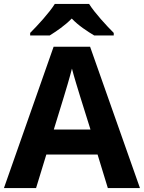

<svg xmlns="http://www.w3.org/2000/svg" viewBox="-20 -954 730 974"><path d="M432 -934H258C230 -889 170 -824 133 -787V-774H232C267 -796 309 -824 344 -860C378 -824 423 -795 458 -774H557V-787C521 -823 460 -889 432 -934ZM527 0H690L437 -717H252L0 0H163L215 -170H475ZM387 -463 439 -297H253L304 -463C311 -485 335 -566 345 -606C355 -566 377 -496 387 -463Z"/></svg>

Font: Noto Sans Bassa Vah
Style: Bold
Weight: 700
Designer: Monotype Design Team
Foundry: Monotype Imaging Inc.
Version: Version 2.002